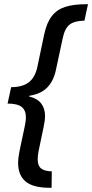

<svg xmlns="http://www.w3.org/2000/svg" viewBox="-20 -734 438 912"><path d="M216 158Q137 158 101.5 128Q66 98 66 40Q66 26 68 12Q70 -2 73 -18L98 -136Q100 -146 101.5 -156.5Q103 -167 103 -177Q103 -210 83 -226Q63 -242 16 -242L33 -320Q86 -320 116 -342.5Q146 -365 157 -414L190 -571Q202 -627 226.5 -658Q251 -689 290.5 -701.5Q330 -714 389 -714H398L381 -636Q334 -635 311 -617.5Q288 -600 278 -553L245 -399Q234 -349 204.5 -318.5Q175 -288 119 -279L118 -276Q158 -266 176 -242Q194 -218 194 -183Q194 -162 187 -130L163 -15Q159 7 159 23Q159 53 175 66Q191 79 226 80L225 158Z"/></svg>

Font: Noto Sans Condensed Medium
Style: Italic
Weight: 500
Width: 3
Italic angle: -12°
Designer: Monotype Design Team
Foundry: Monotype Imaging Inc.
Version: Version 2.013; ttfautohint (v1.8.4.7-5d5b)